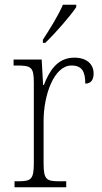

<svg xmlns="http://www.w3.org/2000/svg" viewBox="-20 -786 427 806"><path d="M160 -619V-606H170C212 -646 277 -721 300 -756V-766H244C225 -721 189 -664 160 -619ZM41 0H258V-25H232C176 -25 163 -30 163 -100V-278C163 -388 207 -511 280 -511C324 -511 338 -486 338 -435C363 -435 373 -453 373 -477C373 -516 345 -544 292 -544C219 -544 186 -485 164 -429H161L155 -536H37V-511H47C111 -511 122 -506 122 -438V-101C122 -30 109 -25 53 -25H41Z"/></svg>

Font: Noto Serif Sinhala SemiCondensed ExtraLight
Style: Regular
Weight: 200
Width: 4
Designer: Jelle Bosma - Monotype Design Team
Foundry: Monotype Imaging Inc.
Version: Version 2.007